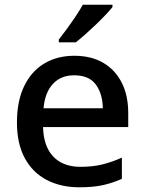

<svg xmlns="http://www.w3.org/2000/svg" viewBox="-20 -786 613 816"><path d="M296 -549Q367 -549 418 -519.5Q469 -490 497 -435.5Q525 -381 525 -305V-246H163Q165 -164 206.5 -120.5Q248 -77 322 -77Q374 -77 414.5 -87Q455 -97 498 -116V-26Q458 -8 416.5 1Q375 10 317 10Q239 10 179 -21Q119 -52 85.5 -113.5Q52 -175 52 -266Q52 -356 82.5 -419.5Q113 -483 168 -516Q223 -549 296 -549ZM295 -466Q239 -466 205 -429.5Q171 -393 165 -326H417Q416 -388 387 -427Q358 -466 295 -466ZM458 -756Q447 -742 428 -722Q409 -702 386.5 -680.5Q364 -659 342 -639.5Q320 -620 302 -606H230V-618Q245 -637 264 -663Q283 -689 301.5 -716.5Q320 -744 332 -766H458Z"/></svg>

Font: Noto Sans Adlam Unjoined Medium
Style: Regular
Weight: 500
Version: Version 3.001